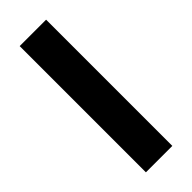

<svg xmlns="http://www.w3.org/2000/svg" viewBox="-231 -714 740 740"><g transform="rotate(-45 139.0 -344.0)"><path d="M211 0H67V-688H211Z"/></g></svg>

Font: Libra Sans
Style: Bold
Weight: 700
Foundry: Context Ltd
Version: Version 1.000